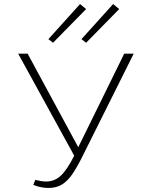

<svg xmlns="http://www.w3.org/2000/svg" viewBox="-20 -924 729 952"><path d="M243 -712 220 -730 377 -904 407 -879ZM384 -730 541 -904 571 -879 407 -712ZM643 -658 393 -157Q363 -96 339 -61Q315 -26 287 -9Q259 8 221 8Q184 8 145 -7L155 -32Q187 -24 208 -24Q250 -24 281 -52.5Q312 -81 348 -152L70 -658H117L368 -194L596 -658Z"/></svg>

Font: Ysabeau SC Light
Style: Regular
Weight: 300
Designer: Christian Thalmann (Catharsis Fonts)
Version: Version 0.003